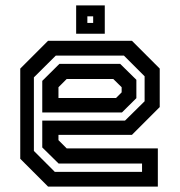

<svg xmlns="http://www.w3.org/2000/svg" viewBox="-20 -691 666 711"><path d="M468.5 -540 571.5 -437V-294.5L468.5 -191.5H196.5V-172L227 -141.5H564.5V0H158L55 -103V-437L158 -540ZM425 -454.5 485 -395.5V-327.5L431.5 -274.5H136.5V-391.5L200 -454.5ZM439 -485H186.5L105.5 -404.5V-132L183 -54.5H506V-85.5H197L136.5 -145V-244.5H443L515.5 -316V-408.5ZM399.5 -398.5H227L196.5 -368V-328H409.5L430.5 -349V-368ZM262 -566V-671H368V-566ZM303.5 -606H325V-630.5H303.5Z"/></svg>

Font: Tourney SemiBold
Style: Regular
Weight: 600
Version: Version 1.015